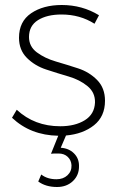

<svg xmlns="http://www.w3.org/2000/svg" viewBox="-20 -542 477 768"><path d="M400 -139Q400 -76 356 -41Q312 -6 244 0L223 49Q255 51 275.5 71Q296 91 296 121Q297 158 272 182Q247 206 208 206Q163 206 133 184L145 156Q169 175 206 175Q233 175 250 159Q267 143 266 119Q265 99 251 85.5Q237 72 214 72Q190 72 184 73L213 1Q102 -1 28 -71L47 -103Q118 -37 221 -37Q280 -37 319 -61Q358 -85 360 -132Q361 -172 330 -197.5Q299 -223 254.5 -236Q210 -249 164.5 -264Q119 -279 87.5 -310.5Q56 -342 56 -391Q56 -456 104.5 -489Q153 -522 227 -522Q309 -522 376 -481L358 -447Q300 -484 226 -484Q168 -484 132 -461.5Q96 -439 96 -394Q96 -356 127.5 -332.5Q159 -309 203.5 -296Q248 -283 292.5 -268.5Q337 -254 368.5 -222Q400 -190 400 -139Z"/></svg>

Font: Montserrat Ultra Light
Style: Regular
Weight: 200
Designer: Julieta Ulanovsky
Foundry: Julieta Ulanovsky
Version: Version 3.100;PS 003.100;hotconv 1.0.88;makeotf.lib2.5.64775